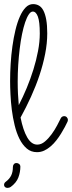

<svg xmlns="http://www.w3.org/2000/svg" viewBox="-35 -732 353 942"><path d="M296.4 -135.3Q291 -124 283 -108.6Q274.9 -93.3 264.6 -76.7Q254.4 -60.1 241.7 -43.7Q229 -27.3 214.1 -14.4Q199.2 -1.5 182.4 6.6Q165.5 14.6 146.5 14.6Q117.2 14.6 96.2 -3.4Q75.2 -21.5 60.5 -50.8Q45.9 -80.1 36.9 -117.4Q27.8 -154.8 22.9 -193.6Q18.1 -232.4 16.4 -269Q14.6 -305.7 14.6 -334Q14.6 -375 17.3 -418.9Q20 -462.9 25.9 -504.9Q31.7 -546.9 40.8 -584.5Q49.8 -622.1 62.3 -650.4Q74.7 -678.7 90.8 -695.3Q106.9 -711.9 127.4 -711.9Q143.6 -711.9 156.5 -704.3Q169.4 -696.8 178.2 -679.7Q187 -662.6 191.9 -635.3Q196.8 -607.9 196.8 -568.4Q196.8 -519.5 186.5 -467.5Q176.3 -415.5 158.7 -362.8Q141.1 -310.1 117.2 -257.6Q93.3 -205.1 65.9 -155.3Q78.1 -93.3 98.6 -57.9Q119.1 -22.5 147.9 -22.5Q167.5 -22.5 185.5 -37.8Q203.6 -53.2 218.8 -74.2Q233.9 -95.2 245.4 -116.9Q256.8 -138.7 263.2 -151.9Q265.6 -156.7 270 -159.4Q274.4 -162.1 279.8 -162.1Q288.1 -162.1 293.2 -156.2Q298.3 -150.4 298.3 -143.1Q298.3 -140.1 296.4 -135.3ZM51.8 -331.5Q51.8 -300.3 53.2 -271.5Q54.7 -242.7 57.1 -216.3Q77.6 -255.9 96.2 -300.5Q114.7 -345.2 128.9 -390.9Q143.1 -436.5 151.6 -481.7Q160.2 -526.9 160.2 -567.9Q160.2 -625.5 150.9 -650.4Q141.6 -675.3 126 -675.3Q115.7 -675.3 106.2 -661.1Q96.7 -647 88.4 -622.6Q80.1 -598.1 73.2 -564.9Q66.4 -531.7 61.8 -493.7Q57.1 -455.6 54.4 -414.1Q51.8 -372.6 51.8 -331.5ZM64.9 85.4Q64.9 112.3 55.2 138.4Q45.4 164.6 17.6 185.1Q14.6 187 10.5 188.5Q6.3 189.9 2 189.9Q-6.3 189.9 -10.7 185.5Q-15.1 181.2 -15.1 175.3Q-15.1 166 -7.3 160.2Q11.7 146 20 128.7Q28.3 111.3 28.3 86.9Q28.3 79.1 33 73.5Q37.6 67.9 45.9 67.9Q53.2 67.9 58.8 72.5Q64.5 77.1 64.9 85.4Z"/></svg>

Font: Sacramento
Style: Regular
Weight: 400
Designer: Astigmatic (AOETI)
Foundry: Astigmatic (AOETI)
Version: Version 1.000